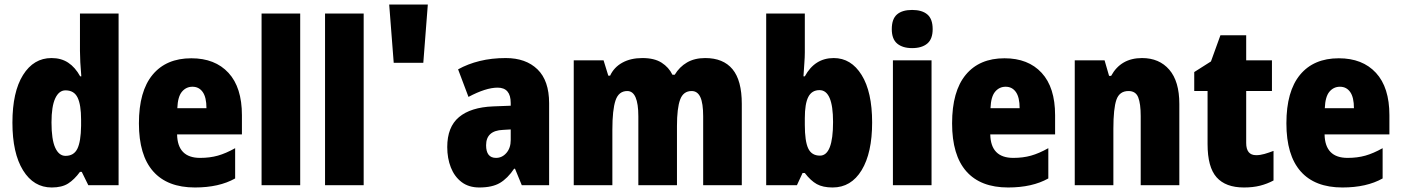

<svg xmlns="http://www.w3.org/2000/svg" viewBox="-20 -820 6203 850"><path d="M209 10Q129 10 82 -66Q35 -142 35 -277Q35 -413 82 -488Q129 -563 208 -563Q251 -563 282 -542.5Q313 -522 335 -482H340Q337 -515 335.5 -544.5Q334 -574 334 -595V-760H505V0H371L342 -59H334Q309 -25 281.5 -7.5Q254 10 209 10ZM270 -130Q307 -130 322.5 -161.5Q338 -193 339 -263V-290Q339 -356 323.5 -388Q308 -420 270 -420Q241 -420 224.5 -384.5Q208 -349 208 -278Q208 -202 224.5 -166Q241 -130 270 -130Z M827 -562Q932 -562 991.5 -497.5Q1051 -433 1051 -310V-225H764Q766 -121 866 -121Q909 -121 944.5 -131Q980 -141 1021 -164V-30Q950 10 843 10Q721 10 658 -61.5Q595 -133 595 -274Q595 -416 655.5 -489Q716 -562 827 -562ZM832 -436Q804 -436 785.5 -414Q767 -392 765 -341H894Q894 -389 877.5 -412.5Q861 -436 832 -436Z M1309 0H1138V-760H1309Z M1590 0H1419V-760H1590Z M1723 -542 1703 -800H1874L1854 -542Z M2219 -563Q2308 -563 2359.5 -513Q2411 -463 2411 -363V0H2290L2260 -73H2256Q2227 -30 2193 -10Q2159 10 2102 10Q2055 10 2023.5 -14Q1992 -38 1976 -78.5Q1960 -119 1960 -169Q1960 -258 2012 -301.5Q2064 -345 2163 -349L2241 -352V-364Q2241 -432 2183 -432Q2131 -432 2054 -391L2008 -513Q2051 -537 2104 -550Q2157 -563 2219 -563ZM2207 -245Q2132 -242 2132 -177Q2132 -121 2176 -121Q2203 -121 2222 -143Q2241 -165 2241 -200V-247Z M3102 -563Q3182 -563 3223 -513.5Q3264 -464 3264 -360V0H3093V-305Q3093 -363 3080.5 -390Q3068 -417 3042 -417Q3005 -417 2991 -379Q2977 -341 2977 -262V0H2806V-305Q2806 -417 2757 -417Q2719 -417 2705 -375.5Q2691 -334 2691 -246V0H2520V-553H2652L2673 -485H2681Q2698 -522 2735 -542.5Q2772 -563 2824 -563Q2877 -563 2909 -542.5Q2941 -522 2957 -489H2967Q2988 -524 3021.5 -543.5Q3055 -563 3102 -563Z M3543 -588Q3543 -568 3541 -541.5Q3539 -515 3537 -482H3543Q3587 -563 3671 -563Q3748 -563 3794.5 -488Q3841 -413 3841 -278Q3841 -143 3794.5 -66.5Q3748 10 3666 10Q3623 10 3596 -5Q3569 -20 3543 -54H3533L3508 0H3372V-760H3543ZM3608 -421Q3574 -421 3558.5 -391Q3543 -361 3543 -297V-267Q3543 -195 3558 -163Q3573 -131 3610 -131Q3668 -131 3668 -280Q3668 -421 3608 -421Z M4018 -776Q4062 -776 4085.5 -756Q4109 -736 4109 -691Q4109 -647 4085 -627Q4061 -607 4018 -607Q3976 -607 3952 -627Q3928 -647 3928 -691Q3928 -736 3951 -756Q3974 -776 4018 -776ZM4104 -553V0H3933V-553Z M4427 -562Q4532 -562 4591.5 -497.5Q4651 -433 4651 -310V-225H4364Q4366 -121 4466 -121Q4509 -121 4544.5 -131Q4580 -141 4621 -164V-30Q4550 10 4443 10Q4321 10 4258 -61.5Q4195 -133 4195 -274Q4195 -416 4255.5 -489Q4316 -562 4427 -562ZM4432 -436Q4404 -436 4385.5 -414Q4367 -392 4365 -341H4494Q4494 -389 4477.5 -412.5Q4461 -436 4432 -436Z M5036 -563Q5112 -563 5156.5 -511.5Q5201 -460 5201 -360V0H5030V-306Q5030 -361 5019 -389Q5008 -417 4976 -417Q4936 -417 4922.5 -378.5Q4909 -340 4909 -250V0H4738V-553H4870L4890 -484H4899Q4942 -563 5036 -563Z M5541 -133Q5559 -133 5578 -138.5Q5597 -144 5618 -152V-21Q5590 -6 5558.5 2Q5527 10 5487 10Q5406 10 5366 -35Q5326 -80 5326 -182V-417H5267V-501L5341 -548L5383 -664H5497V-553H5611V-417H5497V-187Q5497 -133 5541 -133Z M5907 -562Q6012 -562 6071.5 -497.5Q6131 -433 6131 -310V-225H5844Q5846 -121 5946 -121Q5989 -121 6024.5 -131Q6060 -141 6101 -164V-30Q6030 10 5923 10Q5801 10 5738 -61.5Q5675 -133 5675 -274Q5675 -416 5735.5 -489Q5796 -562 5907 -562ZM5912 -436Q5884 -436 5865.5 -414Q5847 -392 5845 -341H5974Q5974 -389 5957.5 -412.5Q5941 -436 5912 -436Z"/></svg>

Font: Noto Sans Tamil Condensed Black
Style: Regular
Weight: 900
Width: 3
Designer: Jelle Bosma - Monotype Design Team
Foundry: Monotype Imaging Inc.
Version: Version 2.004; ttfautohint (v1.8.4.7-5d5b)